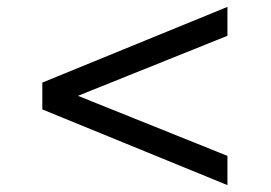

<svg xmlns="http://www.w3.org/2000/svg" viewBox="-20 -565 788 558"><path d="M641 -27 103 -247V-325L641 -545V-461L168 -271V-302L641 -112Z"/></svg>

Font: Nunito Sans 10pt Expanded Medium
Style: Regular
Weight: 500
Width: 7
Designer: Vernon Adams
Foundry: Vernon Adams
Version: Version 3.101;gftools[0.9.27]